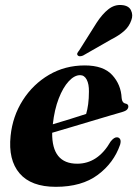

<svg xmlns="http://www.w3.org/2000/svg" viewBox="-20 -728 543 760"><path d="M455.5 -155.5Q430.5 -83 367 -35.8Q303.5 11.5 201 11.5Q103 11.5 57.5 -41.8Q12 -95 22 -190.5Q30 -268 70.2 -331.2Q110.5 -394.5 174 -431.8Q237.5 -469 315.5 -469Q389.5 -469 424.2 -431Q459 -393 461.5 -340Q463 -321 477 -318Q488 -316 488 -306.5Q488 -300 482.8 -294.2Q477.5 -288.5 463.5 -284.5Q447.5 -280 415.2 -270.5Q383 -261 343 -249Q303 -237 262 -224.8Q221 -212.5 186.5 -202.5Q185 -80 285.5 -80Q367.5 -80 418 -168Q432 -185.5 443.5 -184.5Q451.5 -184 455.5 -177Q459.5 -170 455.5 -155.5ZM297 -430.5Q274.5 -430.5 252 -406.2Q229.5 -382 212.5 -338.2Q195.5 -294.5 189 -236Q222.5 -246 258.8 -257.2Q295 -268.5 321 -277Q326 -293.5 329 -315.8Q332 -338 332 -365.5Q332.5 -395 323.2 -412.8Q314 -430.5 297 -430.5ZM362.5 -638Q385 -672.5 409.2 -691.5Q433.5 -710.5 461.5 -708Q489.5 -706 498.5 -687.2Q507.5 -668.5 500 -648.5Q491.5 -623 471 -605Q450.5 -587 419.5 -571.5L308.5 -508Q293 -502 287.5 -509Q284 -513.5 286.5 -518.2Q289 -523 293.5 -528.5Z"/></svg>

Font: Fraunces 72pt
Style: Bold Italic
Weight: 700
Italic angle: -16°
Version: Version 1.000;[b76b70a41]